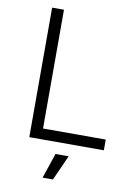

<svg xmlns="http://www.w3.org/2000/svg" viewBox="-97 -761 708 1022"><g transform="rotate(10 256.5 -250.0)"><path d="M100 0V-700H164V-58H503V0ZM207 200 253 64H324L263 200Z"/></g></svg>

Font: Figtree Light
Style: Regular
Weight: 300
Designer: Erik Kennedy
Foundry: Erik Kennedy
Version: Version 2.001;gftools[0.9.30]